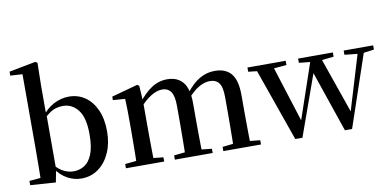

<svg xmlns="http://www.w3.org/2000/svg" viewBox="-76 -1046 2640 1295"><g transform="rotate(-10 1243.5 -398.5)"><path d="M40 0V-29L117 -36Q118 -65 118 -100Q118 -135 118.5 -170Q119 -205 119 -232V-746L36 -751V-778L218 -813L232 -804L229 -647V-453L231 -443V-80V-78L214 12ZM389 16Q340 16 294 -9Q248 -34 211 -88H200L216 -108Q249 -72 280.5 -56.5Q312 -41 347 -41Q386 -41 419.5 -61.5Q453 -82 473.5 -132Q494 -182 494 -269Q494 -383 453 -435.5Q412 -488 349 -488Q327 -488 304 -482Q281 -476 256 -458.5Q231 -441 199 -406L187 -435H204Q246 -491 296.5 -517Q347 -543 400 -543Q462 -543 510 -510Q558 -477 586 -415.5Q614 -354 614 -268Q614 -186 585.5 -122Q557 -58 506.5 -21Q456 16 389 16Z M696 0V-29L803 -40H853L958 -29V0ZM772 0Q773 -25 773.5 -66.5Q774 -108 774.5 -153Q775 -198 775 -232V-302Q775 -352 774.5 -388.5Q774 -425 772 -462L689 -468V-492L868 -541L881 -532L888 -420V-417V-232Q888 -198 888.5 -153Q889 -108 889.5 -66.5Q890 -25 891 0ZM1031 0V-29L1135 -40H1186L1290 -29V0ZM1105 0Q1106 -25 1106.5 -66Q1107 -107 1107.5 -152Q1108 -197 1108 -232V-354Q1108 -423 1087.5 -452Q1067 -481 1028 -481Q991 -481 949 -454.5Q907 -428 862 -376L855 -417H870Q916 -478 965.5 -510.5Q1015 -543 1073 -543Q1143 -543 1180.5 -498Q1218 -453 1218 -353V-232Q1218 -197 1218.5 -152Q1219 -107 1219.5 -66Q1220 -25 1221 0ZM1363 0V-29L1464 -40H1516L1621 -29V0ZM1435 0Q1436 -25 1436.5 -66Q1437 -107 1437.5 -152Q1438 -197 1438 -232V-354Q1438 -426 1417 -453.5Q1396 -481 1355 -481Q1318 -481 1277.5 -457.5Q1237 -434 1192 -380L1183 -425H1199Q1246 -487 1295 -515Q1344 -543 1399 -543Q1474 -543 1511.5 -497.5Q1549 -452 1549 -351V-232Q1549 -197 1549.5 -152Q1550 -107 1550.5 -66Q1551 -25 1552 0Z M1855 4 1668 -527H1785L1924 -88H1907L1912 -102L2057 -527H2112L2265 -88H2247L2251 -100L2380 -527H2424L2244 4H2195L2040 -450H2067L2060 -432L1904 4ZM1621 -498V-527H1883V-498L1758 -487H1722ZM1968 -498V-527H2206V-498L2103 -487H2073ZM2280 -498V-527H2482V-498L2400 -487H2385Z"/></g></svg>

Font: Noto Serif TC SemiBold
Style: Regular
Weight: 600
Version: Version 2.002-H1;hotconv 1.1.0;makeotfexe 2.6.0